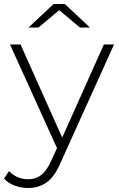

<svg xmlns="http://www.w3.org/2000/svg" viewBox="-47 -745 595 963"><path d="M94 198Q59 198 27 186Q-5 174 -27 151L-2 113Q38 154 95 154Q131 154 158.5 134Q186 114 210 61L239 -2L3 -522H56L265 -55L474 -522H525L257 71Q226 143 186 170.5Q146 198 94 198ZM96 -607 222 -725H278L404 -607H354L250 -694L146 -607Z"/></svg>

Font: Montserrat Light
Style: Regular
Weight: 300
Designer: Julieta Ulanovsky
Foundry: Julieta Ulanovsky
Version: Version 9.000; ttfautohint (v1.8.4.7-5d5b)